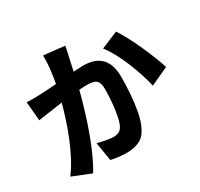

<svg xmlns="http://www.w3.org/2000/svg" viewBox="-176 -1030 1351 1300"><g transform="rotate(-30 500.0 -379.5)"><path d="M468 -792Q464 -772 459 -747.5Q454 -723 449 -703Q444 -679 438 -652.5Q432 -626 427 -600.5Q422 -575 417 -551Q407 -508 391.5 -450Q376 -392 355.5 -325.5Q335 -259 310.5 -191.5Q286 -124 257.5 -61Q229 2 199 51L54 -7Q90 -55 120.5 -113.5Q151 -172 176 -234Q201 -296 220.5 -356.5Q240 -417 254 -469Q268 -521 276 -559Q290 -628 298 -691Q306 -754 304 -810ZM813 -703Q836 -669 862 -620Q888 -571 912 -517Q936 -463 956 -412.5Q976 -362 987 -326L846 -261Q837 -304 820 -356.5Q803 -409 781 -463Q759 -517 733 -565Q707 -613 680 -647ZM50 -591Q78 -589 105.5 -589.5Q133 -590 162 -591Q187 -592 222 -594.5Q257 -597 296.5 -600Q336 -603 375.5 -606.5Q415 -610 449 -612.5Q483 -615 506 -615Q561 -615 602.5 -596Q644 -577 667.5 -533.5Q691 -490 691 -417Q691 -359 686 -289.5Q681 -220 669 -156.5Q657 -93 635 -49Q610 4 567.5 24.5Q525 45 466 45Q437 45 404 41Q371 37 345 31L321 -114Q341 -109 364 -104Q387 -99 409 -96Q431 -93 443 -93Q468 -93 486 -102Q504 -111 515 -134Q528 -160 536.5 -205Q545 -250 549.5 -302.5Q554 -355 554 -402Q554 -441 543.5 -459Q533 -477 511.5 -483Q490 -489 459 -489Q437 -489 399 -485.5Q361 -482 318 -477.5Q275 -473 238 -468Q201 -463 180 -460Q157 -456 122 -451.5Q87 -447 63 -442Z"/></g></svg>

Font: Noto Sans SC Thin ExtraBold
Style: Regular
Weight: 800
Version: Version 2.004-H2;hotconv 1.0.118;makeotfexe 2.5.65603